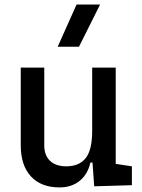

<svg xmlns="http://www.w3.org/2000/svg" viewBox="-20 -815 626 845"><path d="M242.2 9.8Q160.6 9.8 116 -38.8Q71.3 -87.4 71.3 -175.8V-517.6H174.8V-175.8Q174.8 -131.3 200.2 -107.2Q225.6 -83 271.5 -83Q328.1 -83 356.9 -118.9Q385.7 -154.8 385.7 -239.3V-517.6H489.3V-93.8L560.5 -83V0L394.5 4.9L387.2 -99.6H377.9Q365.7 -46.9 330.1 -18.6Q294.4 9.8 242.2 9.8ZM233.9 -609.4 316.9 -794.9H420.4L327.6 -609.4Z"/></svg>

Font: CaskaydiaMono NF
Style: Regular
Weight: 400
Designer: Aaron Bell
Foundry: Saja Typeworks
Version: Version 2111.001; ttfautohint (v1.8.4);Nerd Fonts 3.1.1